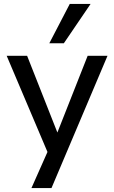

<svg xmlns="http://www.w3.org/2000/svg" viewBox="-20 -777 580 977"><path d="M140 180 235 -34V28L14 -493H118L277 -90H267L426 -493H527L242 180ZM231 -557 335 -757H441L305 -557Z"/></svg>

Font: Nunito Sans 12pt ExtraLight 9pt Medium
Style: Regular
Weight: 500
Version: Version 3.101;gftools[0.9.27]